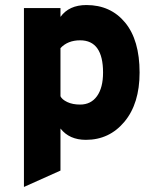

<svg xmlns="http://www.w3.org/2000/svg" viewBox="-20 -543 624 762"><path d="M321 12Q255 12 220 -33V134L75 199V-511H220V-476Q254 -523 323 -523Q419 -523 476.5 -453.5Q534 -384 534 -255Q534 -132 474 -60Q414 12 321 12ZM298 -128Q341 -128 365 -161.5Q389 -195 389 -255Q389 -383 298 -383Q249 -383 220 -352V-161Q226 -148 247 -138Q268 -128 298 -128Z"/></svg>

Font: Overpass Heavy
Style: Regular
Weight: 900
Designer: Delve Withrington, Thomas Jockin
Foundry: Delve Fonts
Version: Version 3.000;DELV;Overpass